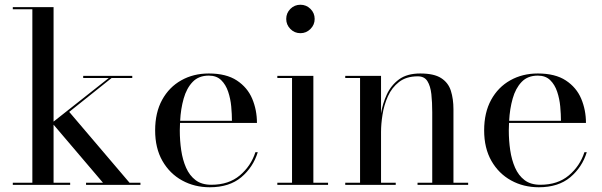

<svg xmlns="http://www.w3.org/2000/svg" viewBox="-20 -780 2539 810"><path d="M34 -9H116.5V-741H34V-750H206V-267L439 -451H331V-460H538V-451H451L272 -308L526.5 -9H572.5V0H343V-9H414.5L206 -254V-9H276V0H34Z M1067.5 -138Q1048 -74.5 997.8 -32.2Q947.5 10 865 10Q800.5 10 748.2 -18.8Q696 -47.5 665.2 -101.2Q634.5 -155 634.5 -230Q634.5 -305 664 -358.8Q693.5 -412.5 744.8 -441.2Q796 -470 861 -470Q934.5 -470 979.2 -440.5Q1024 -411 1044 -363.5Q1064 -316 1064 -261.5H739.5Q738.5 -246 738.5 -230Q738.5 -187 744.5 -146.2Q750.5 -105.5 765 -72.5Q779.5 -39.5 805.2 -20Q831 -0.5 871.5 -0.5Q945 -0.5 992 -40.2Q1039 -80 1057.5 -138ZM861 -461Q818 -461 792.5 -434.2Q767 -407.5 754.8 -364Q742.5 -320.5 740 -270.5H958.5Q958.5 -298 955.5 -330.8Q952.5 -363.5 942.5 -393.2Q932.5 -423 913 -442Q893.5 -461 861 -461Z M1187.5 -700Q1187.5 -725 1205 -742.5Q1222.5 -760 1247.5 -760Q1272 -760 1289.8 -742.5Q1307.5 -725 1307.5 -700Q1307.5 -675.5 1289.8 -657.8Q1272 -640 1247.5 -640Q1222.5 -640 1205 -657.8Q1187.5 -675.5 1187.5 -700ZM1150 -9H1212V-451H1150V-460H1302V-9H1364V0H1150Z M1436.5 -9H1499V-451H1436.5V-460H1587.5V-301.5Q1594 -342.5 1611.8 -381.2Q1629.5 -420 1663.2 -445Q1697 -470 1753 -470Q1811 -470 1841.2 -450.5Q1871.5 -431 1882.2 -396.8Q1893 -362.5 1893 -319V-9H1955V0H1741.5V-9H1803.5V-306.5Q1803.5 -348.5 1799.8 -382.8Q1796 -417 1783.2 -437.5Q1770.5 -458 1742.5 -458Q1694 -458 1663.5 -434.2Q1633 -410.5 1616.5 -373.8Q1600 -337 1593.8 -296.8Q1587.5 -256.5 1587.5 -223.5V-9H1649.5V0H1436.5Z M2455.5 -138Q2436 -74.5 2385.8 -32.2Q2335.5 10 2253 10Q2188.5 10 2136.2 -18.8Q2084 -47.5 2053.2 -101.2Q2022.5 -155 2022.5 -230Q2022.5 -305 2052 -358.8Q2081.5 -412.5 2132.8 -441.2Q2184 -470 2249 -470Q2322.5 -470 2367.2 -440.5Q2412 -411 2432 -363.5Q2452 -316 2452 -261.5H2127.5Q2126.5 -246 2126.5 -230Q2126.5 -187 2132.5 -146.2Q2138.5 -105.5 2153 -72.5Q2167.5 -39.5 2193.2 -20Q2219 -0.5 2259.5 -0.5Q2333 -0.5 2380 -40.2Q2427 -80 2445.5 -138ZM2249 -461Q2206 -461 2180.5 -434.2Q2155 -407.5 2142.8 -364Q2130.5 -320.5 2128 -270.5H2346.5Q2346.5 -298 2343.5 -330.8Q2340.5 -363.5 2330.5 -393.2Q2320.5 -423 2301 -442Q2281.5 -461 2249 -461Z"/></svg>

Font: Bodoni* 24pt
Style: Regular
Weight: 400
Version: Version 2.3